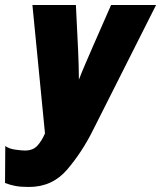

<svg xmlns="http://www.w3.org/2000/svg" viewBox="-32 -734 641 764"><path d="M83 10Q176 10 235 -59Q294 -128 337 -214L589 -714H410L338 -550Q322 -513 307.5 -479.5Q293 -446 282 -417Q282 -436 281 -473.5Q280 -511 279 -530L270 -714H97L147 -203Q134 -173 116.5 -154Q99 -135 67 -135Q54 -135 29 -138.5Q4 -142 -11 -153L-12 -6Q8 2 29.5 6Q51 10 83 10Z"/></svg>

Font: Noto Sans Display Condensed Black
Style: Italic
Weight: 900
Width: 3
Italic angle: -192°
Designer: Monotype Design Team
Foundry: Monotype Imaging Inc.
Version: Version 1.900